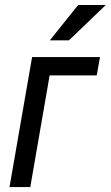

<svg xmlns="http://www.w3.org/2000/svg" viewBox="-20 -760 450 780"><path d="M386.2 -528.3 373 -453.6H181.6L103 0H18.6L110.4 -528.3ZM182.6 -596.2 297.4 -739.7H409.7L260.3 -596.2Z"/></svg>

Font: Roboto Condensed
Style: Italic
Weight: 400
Italic angle: -12°
Designer: Christian Robertson
Foundry: Google
Version: Version 3.0